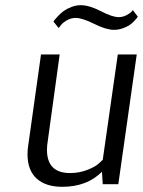

<svg xmlns="http://www.w3.org/2000/svg" viewBox="-20 -710 551 740"><path d="M511 -646Q510 -644 507.5 -640.5Q505 -637 496.5 -628Q488 -619 478 -612.5Q468 -606 452 -600.5Q436 -595 419 -595Q389 -595 343 -618Q297 -641 271 -641Q254 -641 237.5 -631.5Q221 -622 214 -612L206 -602L186 -627Q188 -630 191 -634Q194 -638 204.5 -649Q215 -660 226 -668Q237 -676 255 -683Q273 -690 291 -690Q324 -690 368.5 -667Q413 -644 437 -644Q453 -644 466.5 -651Q480 -658 486 -664L492 -671ZM436 0H376L373 -48Q315 10 220 10Q156 10 121 -22Q86 -54 86 -116Q86 -133 89 -151L138 -500H210L164 -166Q161 -148 161 -133Q161 -43 250 -43Q286 -43 317.5 -55.5Q349 -68 362 -81L376 -94L434 -500H507Z"/></svg>

Font: Arsenal
Style: Italic
Weight: 400
Italic angle: -9.10001°
Designer: Andrij Shevchenko
Foundry: Stairsfor
Version: Version 2.001;PS 002.001;hotconv 1.0.88;makeotf.lib2.5.64775